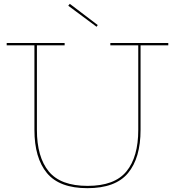

<svg xmlns="http://www.w3.org/2000/svg" viewBox="-20 -977 915 1004"><path d="M860 -752V-740H715V-298Q715 -151 649.5 -72Q584 7 437 7Q291 7 225.5 -72Q160 -151 160 -298V-740H15V-752H318V-740H173V-298Q173 -156 235 -80.5Q297 -5 438 -5Q579 -5 641 -80.5Q703 -156 703 -298V-740H557V-752ZM491 -846 485 -837 337 -947 345 -957Z"/></svg>

Font: Hepta Slab Thin
Style: Regular
Weight: 250
Designer: Michael LaGattuta
Foundry: Michael LaGattuta
Version: Version 1.100; ttfautohint (v1.8) -l 8 -r 50 -G 200 -x 14 -D